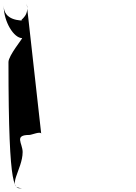

<svg xmlns="http://www.w3.org/2000/svg" viewBox="-199 -674 740 1043"><path d="M25 54C25 36 -27 59 -39 59C-125 59 -76 104 -76 152C-76 247 -170 348 -79 348C-116 348 -153 401 -153 -337C-153 -372 -74 -467 -79 -467C-123 -467 -179 -554 -179 -644C-179 -561 -87 -562 -61 -562C-121 -562 -34 -568 -54 -654Z"/></svg>

Font: Just Breathe
Style: Obl5
Weight: 400
Foundry: Cannot Into Space Fonts
Version: Version 0.72